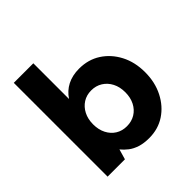

<svg xmlns="http://www.w3.org/2000/svg" viewBox="-190 -875 1042 1042"><g transform="rotate(-45 331.0 -354.0)"><path d="M374 12Q334 12 304 2.5Q274 -7 252.5 -23.5Q231 -40 216 -59L199 0H66V-720H216V-446Q241 -484 280 -504Q319 -524 371 -524Q441 -524 494.5 -489.5Q548 -455 579.5 -395Q611 -335 611 -257Q611 -180 580 -119Q549 -58 496 -23Q443 12 374 12ZM334 -119Q370 -119 398 -136Q426 -153 442 -184Q458 -215 458 -256Q458 -297 442 -328Q426 -359 398 -376.5Q370 -394 334 -394Q298 -394 270.5 -376.5Q243 -359 227 -328Q211 -297 211 -256Q211 -215 227 -184Q243 -153 270.5 -136Q298 -119 334 -119Z"/></g></svg>

Font: DM Sans 12pt Black
Style: Regular
Weight: 900
Version: Version 4.004;gftools[0.9.30]